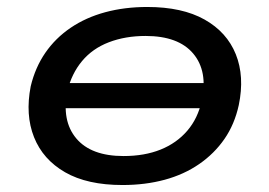

<svg xmlns="http://www.w3.org/2000/svg" viewBox="-20 -521 772 550"><path d="M331 9Q230 9 166.5 -27.5Q103 -64 77.5 -128Q52 -192 68 -274Q81 -328 110 -370Q139 -412 182.5 -441.5Q226 -471 281.5 -486Q337 -501 402 -501Q502 -501 566 -465Q630 -429 655.5 -365.5Q681 -302 664 -220Q652 -165 623 -123Q594 -81 550.5 -51Q507 -21 451.5 -6Q396 9 331 9ZM334 -74Q394 -74 440 -92.5Q486 -111 516.5 -146.5Q547 -182 558 -233Q576 -317 533.5 -367.5Q491 -418 397 -418Q339 -418 292 -400Q245 -382 215 -346Q185 -310 173 -260Q156 -175 198.5 -124.5Q241 -74 334 -74ZM137 -211 148 -283H594L583 -211Z"/></svg>

Font: Nunito Sans 10pt Expanded SemiBold
Style: Italic
Weight: 600
Width: 7
Italic angle: -9°
Designer: Vernon Adams
Foundry: Vernon Adams
Version: Version 3.101;gftools[0.9.27]